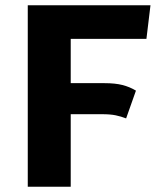

<svg xmlns="http://www.w3.org/2000/svg" viewBox="-20 -713 640 733"><path d="M461.5 -261Q442 -268.5 421.5 -272.8Q401 -277 369.5 -277H138V-395.5H379.5Q419.5 -395.5 447.2 -388.5Q475 -381.5 499 -367ZM554.5 -693 539 -564.5H250V0H86V-693Z"/></svg>

Font: Fira Code Light
Style: Bold
Weight: 700
Monospace: yes
Version: Version 5.002